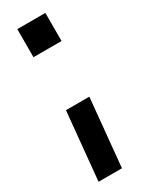

<svg xmlns="http://www.w3.org/2000/svg" viewBox="-174 -505 551 711"><g transform="rotate(-30 102.0 -150.0)"><path d="M42 -350H162V-470H42ZM20 170H120L148 -120H48Z"/></g></svg>

Font: Tanklager Original
Style: Regular
Weight: 400
Designer: Ariel Martín Pérez
Foundry: Tunera Type Foundry
Version: Version 1.000;Glyphs 3.3 (3310)